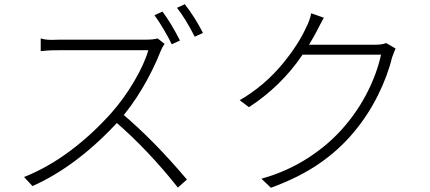

<svg xmlns="http://www.w3.org/2000/svg" viewBox="-20 -858 2040 910"><path d="M833 -666 794 -648Q780 -678 756 -718.5Q732 -759 712 -786L750 -803Q789 -752 833 -666ZM942 -702 903 -684Q859 -770 819 -821L856 -838Q904 -776 942 -702ZM742 -617Q705 -524 654 -438.5Q603 -353 544 -286Q347 -71 134 24L94 -19Q207 -64 312 -142.5Q417 -221 507 -322Q566 -388 615 -471Q664 -554 683 -620H644H567H473H378H303H264Q213 -620 198 -618Q183 -616 173 -616V-676Q194 -669 224 -669L264 -670H302H376H466H557H631H669Q709 -670 727 -676L760 -650Q748 -633 742 -617ZM866 -7 823 31Q758 -52 679.5 -135Q601 -218 521 -286L557 -321Q707 -195 866 -7Z M1846 -606 1838 -585Q1817 -498 1770.5 -405Q1724 -312 1659 -234Q1589 -149 1493.5 -83Q1398 -17 1264 32L1219 -11Q1341 -45 1442.5 -111Q1544 -177 1616 -263Q1679 -337 1723 -424.5Q1767 -512 1786 -599H1396L1419 -646H1637H1716H1758Q1792 -646 1810 -654L1855 -628Q1850 -618 1846 -606ZM1497 -741 1481 -710Q1454 -658 1412 -596Q1313 -450 1160 -350L1116 -383Q1235 -452 1323 -560Q1395 -648 1432 -730Q1438 -740 1445 -759.5Q1452 -779 1455 -795L1515 -774Z"/></svg>

Font: Merged Yaku Han JP Light
Style: Regular
Weight: 300
Designer: Ryoko NISHIZUKA 西塚涼子 (kana, bopomofo & ideographs); Paul D. Hunt (Latin, Greek & Cyrillic); Sandoll Communications 산돌커뮤니
Foundry: Adobe
Version: Version 2.004